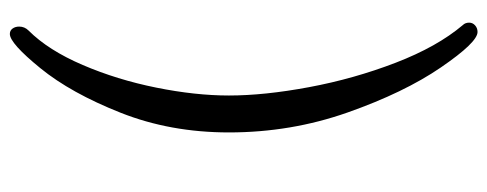

<svg xmlns="http://www.w3.org/2000/svg" viewBox="-320 -496 990 390"><g transform="rotate(90 175.0 -301.0)"><path d="M34 155Q34 144 42 136Q82 96 112 26Q142 -44 158 -123.5Q174 -203 174 -271Q174 -343 157 -434Q140 -525 107.5 -609.5Q75 -694 31 -746Q26 -751 26 -759Q26 -766 31.5 -771Q37 -776 45 -776Q66 -776 117 -701.5Q168 -627 208.5 -512Q249 -397 249 -271Q249 -152 209 -51Q169 50 118.5 112Q68 174 49 174Q42 174 38 168.5Q34 163 34 155Z"/></g></svg>

Font: Iansui 0.93
Style: Regular
Weight: 400
Designer: But Ko / Fontworks Inc.
Foundry: zi-hi.com / Fontworks Inc.
Version: Version 0.931